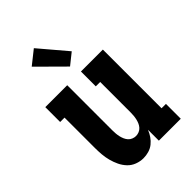

<svg xmlns="http://www.w3.org/2000/svg" viewBox="-230 -860 960 960"><g transform="rotate(-45 250.0 -380.5)"><path d="M198 8Q175 8 152.5 -0.5Q130 -9 114 -26Q98 -43 88 -64Q78 -85 72 -107.5Q66 -130 64 -153.5Q62 -177 62 -200V-415H31V-520H186V-200Q186 -189 187 -177.5Q188 -166 190.5 -155Q193 -144 197.5 -133.5Q202 -123 209.5 -114.5Q217 -106 228 -101.5Q239 -97 250 -97Q261 -97 272 -101.5Q283 -106 290.5 -114.5Q298 -123 302.5 -133.5Q307 -144 309.5 -155Q312 -166 313 -177.5Q314 -189 314 -200V-415H283V-520H438V-105H469V0H314V-77Q307 -59 296 -43Q285 -27 270 -15Q255 -3 236 2.5Q217 8 198 8ZM262 -576 126 -711 199 -769 322 -624Z"/></g></svg>

Font: Iosevka Curly Slab Extrabold
Style: Regular
Weight: 800
Monospace: yes
Designer: Belleve Invis
Foundry: Belleve Invis
Version: Version 22.1.2; ttfautohint (v1.8.4)